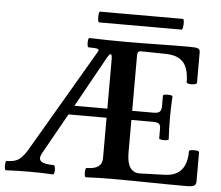

<svg xmlns="http://www.w3.org/2000/svg" viewBox="-57 -859 1064 924"><g transform="rotate(5 475.5 -397.0)"><path d="M4 3Q0 3 -1.5 -8Q-3 -19 -1.5 -30.5Q0 -42 4 -42Q45 -42 65 -58Q85 -74 103 -104L397 -606Q402 -615 392 -618Q382 -621 350 -621Q345 -621 343.5 -632Q342 -643 343.5 -654.5Q345 -666 350 -666Q437 -663 525 -663Q602 -663 679.5 -664.5Q757 -666 834 -666Q864 -666 874 -662Q884 -658 884 -644V-496Q884 -491 871.5 -488.5Q859 -486 846.5 -488Q834 -490 834 -496Q834 -561 807 -591Q780 -621 723 -622L601 -624Q585 -624 585 -603V-335H688Q710 -335 718 -343Q726 -351 726 -370V-420Q726 -425 737.5 -426.5Q749 -428 760.5 -426.5Q772 -425 772 -420Q769 -369 769 -317Q769 -265 772 -214Q772 -210 760.5 -208.5Q749 -207 737.5 -208.5Q726 -210 726 -214V-262Q726 -278 718.5 -284.5Q711 -291 688 -291H585V-133Q585 -37 648 -38L768 -42Q874 -45 874 -164Q874 -170 886.5 -171.5Q899 -173 911 -171.5Q923 -170 923 -164V-24Q923 -8 913.5 -2.5Q904 3 875 3Q786 3 697 1.5Q608 0 519 0Q454 0 391 3Q386 3 384.5 -8Q383 -19 384.5 -30.5Q386 -42 391 -42Q465 -42 465 -95V-291H281L169 -91Q156 -66 170.5 -54Q185 -42 231 -42Q236 -42 238 -30.5Q240 -19 238.5 -8Q237 3 231 3Q176 0 118 0Q61 0 4 3ZM306 -335H465V-569Q465 -595 459.5 -597.5Q454 -600 442 -580ZM390 -745Q385 -745 383.5 -758Q382 -771 383.5 -784Q385 -797 390 -797H789Q794 -797 795 -784Q796 -771 794 -758Q792 -745 787 -745Z"/></g></svg>

Font: Junicode
Style: Bold
Weight: 700
Designer: Peter S. Baker
Version: Version 2.100; ttfautohint (v1.8.4)